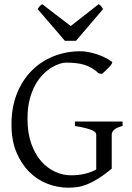

<svg xmlns="http://www.w3.org/2000/svg" viewBox="-20 -872 623 907"><path d="M508.8 -580.1Q512.2 -577.6 507.8 -570.6Q503.4 -563.5 495.4 -554.7Q487.3 -545.9 477.8 -537.4Q468.3 -528.8 461.9 -522.9L445.8 -525.9Q429.7 -541 412.6 -551Q395.5 -561 376.7 -566.4Q357.9 -571.8 336.9 -574Q315.9 -576.2 292 -576.2Q279.8 -576.2 261.5 -570.6Q243.2 -564.9 222.9 -552.5Q202.6 -540 182.6 -519.8Q162.6 -499.5 146.2 -470Q129.9 -440.4 119.9 -401.1Q109.9 -361.8 109.9 -311Q109.9 -243.2 127.9 -192.9Q146 -142.6 175.3 -109.6Q204.6 -76.7 241.2 -60.3Q277.8 -43.9 314.9 -43.9Q350.6 -43.9 380.6 -51Q410.6 -58.1 434.6 -71.3V-236.8Q434.6 -242.2 429.9 -247.3Q425.3 -252.4 413.8 -257.3Q402.3 -262.2 383.1 -267.1Q363.8 -272 334 -276.9V-297.9H559.1V-276.9Q531.2 -270 519.5 -259Q507.8 -248 507.8 -236.8V-75.2Q471.7 -45.4 443.1 -27.8Q414.6 -10.3 390.6 -0.7Q366.7 8.8 345.2 11.7Q323.7 14.6 301.8 14.6Q252.4 14.6 204.6 -3.7Q156.7 -22 118.9 -59.3Q81.1 -96.7 57.6 -152.6Q34.2 -208.5 34.2 -284.2Q34.2 -365.2 59.8 -429.4Q85.4 -493.7 129.9 -538.3Q174.3 -583 233.6 -606.4Q293 -629.9 359.9 -629.9Q376 -629.9 395.3 -626.5Q414.6 -623 434.6 -616.7Q454.6 -610.4 473.9 -601.1Q493.2 -591.8 508.8 -580.1ZM338.9 -679.2H286.6L157.7 -829.1Q161.1 -834 163.6 -837.4Q166 -840.8 168.2 -843.3Q170.4 -845.7 173.1 -847.7Q175.8 -849.6 179.7 -852.1L314 -749L445.8 -852.1Q454.1 -847.7 457.5 -843.3Q460.9 -838.9 466.8 -829.1Z"/></svg>

Font: Gentium Plus Phon
Style: Regular
Weight: 400
Designer: J. Victor Gaultney, Annie Olsen, Iska Routamaa, Becca Hirsbrunner
Foundry: SIL International
Version: Version 5.000